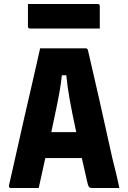

<svg xmlns="http://www.w3.org/2000/svg" viewBox="-20 -942 640 962"><path d="M174 0H33Q30 0 27 -3Q24 -6 25 -13Q30 -34 41.5 -85.5Q53 -137 68.5 -205.5Q84 -274 101 -349.5Q118 -425 134.5 -495Q151 -565 163 -619.5Q175 -674 181 -700H409Q419 -700 421 -689Q446 -583 476.5 -447.5Q507 -312 542 -153Q551 -116 560.5 -78Q570 -40 578 0H441Q432 0 426.5 -5Q421 -10 416 -35Q409 -66 402.5 -95Q396 -124 390 -150H207Q200 -117 191.5 -79.5Q183 -42 174 0ZM290 -565Q286 -527 279 -486.5Q272 -446 261.5 -396Q251 -346 237 -280H362Q341 -377 329.5 -441.5Q318 -506 312 -565ZM120 -922H469Q480 -922 480 -911V-799H131Q120 -799 120 -810Z"/></svg>

Font: Recursive Mn Lnr St XBd
Style: Regular
Weight: 800
Monospace: yes
Version: Version 1.079;hotconv 1.0.112;makeotfexe 2.5.65598; ttfautoh